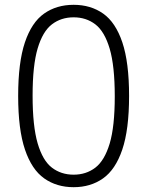

<svg xmlns="http://www.w3.org/2000/svg" viewBox="-20 -769 612 798"><path d="M286 9Q215.5 9 163.8 -27.5Q112 -64 83.8 -147.2Q55.5 -230.5 55.5 -370Q55.5 -509.5 83.5 -592.8Q111.5 -676 163.2 -712.5Q215 -749 286 -749Q357 -749 408.8 -712.5Q460.5 -676 488.5 -592.8Q516.5 -509.5 516.5 -370Q516.5 -230.5 488.2 -147.2Q460 -64 408.2 -27.5Q356.5 9 286 9ZM286 -43Q338 -43 376.2 -72.2Q414.5 -101.5 435.8 -172.2Q457 -243 457 -368.5Q457 -495 435.8 -566.8Q414.5 -638.5 376.2 -667.8Q338 -697 286 -697Q234 -697 195.8 -667.8Q157.5 -638.5 136.5 -567.8Q115.5 -497 115.5 -371.5Q115.5 -245 136.5 -173.2Q157.5 -101.5 195.8 -72.2Q234 -43 286 -43Z"/></svg>

Font: Encode Sans SemiCondensed Light
Style: Regular
Weight: 300
Width: 4
Designer: Multiple Designers
Foundry: Impallari Type
Version: Version 3.002